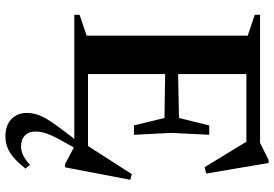

<svg xmlns="http://www.w3.org/2000/svg" viewBox="-171 -585 1010 708"><g transform="rotate(90 334.0 -231.0)"><path d="M477 -497.5 470 -358.5 477 -220H442.5L415 -332.5L187 -336V-381.5L415 -386L442.5 -497.5ZM620 -486.5 596.5 -480.5 491 -653.5 542 -634.5H174V-685H507L570 -716.5H581ZM506.5 -32 622 -212 643 -206.5 597 34H585L520.5 0H174V-50.5H550.5ZM34.5 0V-19.5L111.5 -45.5V-639.5L34.5 -665.5V-685H253V0ZM503.5 38Q488 64.5 479.8 83.5Q471.5 102.5 468.2 116.8Q465 131 465 143.5Q465 168.5 480 182.5Q495 196.5 519.5 196.5Q534 196.5 550 189.8Q566 183 588 163.5L601.5 180Q579.5 208 560.5 224Q541.5 240 522.8 247Q504 254 482.5 254Q442.5 254 419.5 232.2Q396.5 210.5 396.5 175Q396.5 158.5 401.2 141Q406 123.5 419.5 100.5Q433 77.5 458.5 44L514.5 -29.5H541.5Z"/></g></svg>

Font: Newsreader 36pt SemiBold
Style: Regular
Weight: 600
Designer: Hugues Gentile
Foundry: Production Type
Version: Version 1.003